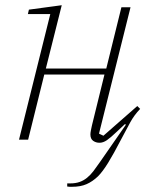

<svg xmlns="http://www.w3.org/2000/svg" viewBox="-20 -536 581 737"><path d="M257 181Q252 181 247.5 181Q243 181 238 180V168H249Q270 168 285.5 162.5Q301 157 314 146.5Q327 136 338.5 121Q350 106 363 87L463 -57L460 -60L429 -31Q405 -8 390.5 2Q376 12 362 12Q348 12 337.5 4.5Q327 -3 327 -20Q327 -26 329 -36Q331 -46 333 -55L381 -250H150L88 0H53L173 -482H87L91 -499L217 -516L156 -273H388L446 -508H481L360 -23L377 -15L507 -129L518 -118Q495 -94 480 -66.5Q465 -39 445 -1Q416 55 395 89Q374 123 356 141Q335 161 312 171Q289 181 257 181Z"/></svg>

Font: IBM Plex Serif ExtraLight
Style: Italic
Weight: 200
Italic angle: -14°
Designer: Mike Abbink, Paul van der Laan, Pieter van Rosmalen
Foundry: Bold Monday
Version: Version 2.5